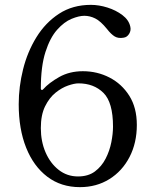

<svg xmlns="http://www.w3.org/2000/svg" viewBox="-20 -758 637 790"><path d="M309 12Q231 12 174.5 -31Q118 -74 87.5 -150.5Q57 -227 57 -329Q57 -401 75 -473Q93 -545 130 -605Q167 -665 223 -701.5Q279 -738 354 -738Q387 -738 422 -727Q457 -716 483.5 -696Q510 -676 516 -649Q520 -633 511.5 -619Q503 -605 489 -603Q467 -599 452 -608Q437 -617 420 -639Q394 -671 372 -682Q350 -693 327 -693Q305 -693 274.5 -680.5Q244 -668 215 -635.5Q186 -603 167 -544Q148 -485 148 -393Q148 -389 151.5 -388Q155 -387 158 -391Q181 -417 223.5 -441Q266 -465 321 -465Q380 -465 430.5 -439Q481 -413 512 -364Q543 -315 543 -244Q543 -170 513 -112Q483 -54 430 -21Q377 12 309 12ZM301 -32Q343 -32 370.5 -52.5Q398 -73 414.5 -105Q431 -137 438 -172.5Q445 -208 445 -237Q445 -337 405.5 -376Q366 -415 303 -415Q286 -415 260 -406Q234 -397 208.5 -376.5Q183 -356 165.5 -320.5Q148 -285 148 -231Q148 -176 167.5 -131Q187 -86 221.5 -59Q256 -32 301 -32Z"/></svg>

Font: TsukuhouMincho
Style: Regular
Weight: 400
Designer: Iose
Foundry: Typographish
Version: Version 1.001; ttfautohint (v1.8.3)